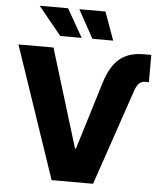

<svg xmlns="http://www.w3.org/2000/svg" viewBox="-62 -1003 889 1056"><g transform="rotate(5 383.0 -475.0)"><path d="M493.2 -549.8Q521.5 -646.5 572 -690.2Q622.6 -733.9 707 -733.9H749V-583.5H730Q707.5 -583.5 694.6 -570.3Q681.6 -557.1 672.4 -530.3L491.7 0H262.7L16.1 -727.5H209.5L376 -184.1H380.9ZM418.5 -793.9 333 -949.7H477.1L533.2 -793.9ZM241.2 -793.9 113.8 -949.7H270.5L359.4 -793.9Z"/></g></svg>

Font: Inter 20pt ExtraBold
Style: Regular
Weight: 800
Version: Version 4.001;git-66647c0bb